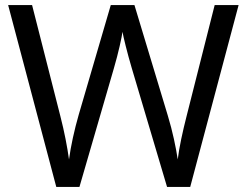

<svg xmlns="http://www.w3.org/2000/svg" viewBox="-20 -734 970 754"><path d="M917 -714H823L713 -279C697 -216 684 -157 678 -108C671 -154 658 -218 639 -280L508 -714H415L289 -283C272 -224 258 -160 251 -108C244 -158 233 -216 217 -278L106 -714H12L201 0H292L427 -465C445 -526 459 -591 461 -609C464 -591 480 -525 497 -468L636 0H727Z"/></svg>

Font: Noto Sans Psalter Pahlavi
Style: Regular
Weight: 400
Designer: Monotype Design Team
Foundry: Monotype Imaging Inc.
Version: Version 2.002